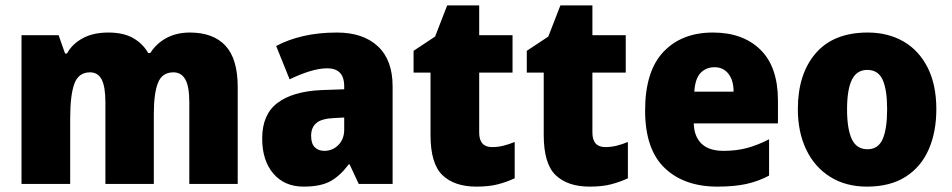

<svg xmlns="http://www.w3.org/2000/svg" viewBox="-20 -684 3542 714"><path d="M686 -563Q773 -563 818.5 -514Q864 -465 864 -360V0H684V-303Q684 -363 669 -389Q654 -415 625 -415Q583 -415 567.5 -376Q552 -337 552 -260V0H372V-303Q372 -362 358 -388.5Q344 -415 315 -415Q272 -415 256.5 -372.5Q241 -330 241 -244V0H60V-553H198L222 -485H229Q248 -520 287 -541.5Q326 -563 383 -563Q439 -563 475 -542.5Q511 -522 531 -487H539Q562 -523 599.5 -543Q637 -563 686 -563Z M1233 -563Q1330 -563 1385 -512Q1440 -461 1440 -363V0H1314L1280 -73H1277Q1245 -30 1208.5 -10Q1172 10 1109 10Q1038 10 996.5 -38.5Q955 -87 955 -169Q955 -258 1011.5 -301Q1068 -344 1175 -349L1260 -352V-362Q1260 -398 1243.5 -414Q1227 -430 1198 -430Q1168 -430 1132 -419Q1096 -408 1057 -389L1007 -513Q1052 -537 1108.5 -550Q1165 -563 1233 -563ZM1222 -245Q1176 -243 1156.5 -226.5Q1137 -210 1137 -179Q1137 -150 1150.5 -136.5Q1164 -123 1186 -123Q1217 -123 1238.5 -145Q1260 -167 1260 -202V-247Z M1810 -137Q1831 -137 1851.5 -142Q1872 -147 1894 -156V-21Q1864 -7 1831 1.5Q1798 10 1752 10Q1670 10 1625.5 -32.5Q1581 -75 1581 -182V-414H1518V-495L1598 -548L1643 -664H1762V-553H1886V-414H1762V-191Q1762 -137 1810 -137Z M2231 -137Q2252 -137 2272.5 -142Q2293 -147 2315 -156V-21Q2285 -7 2252 1.5Q2219 10 2173 10Q2091 10 2046.5 -32.5Q2002 -75 2002 -182V-414H1939V-495L2019 -548L2064 -664H2183V-553H2307V-414H2183V-191Q2183 -137 2231 -137Z M2631 -563Q2743 -563 2808 -499Q2873 -435 2873 -310V-225H2560Q2561 -177 2588.5 -150Q2616 -123 2671 -123Q2718 -123 2757.5 -133.5Q2797 -144 2840 -166V-31Q2801 -10 2756 0Q2711 10 2648 10Q2524 10 2451.5 -59.5Q2379 -129 2379 -273Q2379 -419 2447 -491Q2515 -563 2631 -563ZM2637 -434Q2606 -434 2585.5 -413Q2565 -392 2562 -343H2708Q2708 -385 2689 -409.5Q2670 -434 2637 -434Z M3462 -278Q3462 -193 3433.5 -128Q3405 -63 3347.5 -26.5Q3290 10 3204 10Q3125 10 3067 -26.5Q3009 -63 2978 -128Q2947 -193 2947 -278Q2947 -409 3013.5 -486Q3080 -563 3207 -563Q3282 -563 3339.5 -530Q3397 -497 3429.5 -433Q3462 -369 3462 -278ZM3130 -277Q3130 -205 3147.5 -167Q3165 -129 3206 -129Q3246 -129 3262.5 -167Q3279 -205 3279 -278Q3279 -350 3262.5 -387Q3246 -424 3205 -424Q3166 -424 3148 -387.5Q3130 -351 3130 -277Z"/></svg>

Font: Noto Sans Gurmukhi UI SemiCondensed Black
Style: Regular
Weight: 900
Width: 4
Designer: Jelle Bosma - Monotype Design Team
Foundry: Monotype Imaging Inc.
Version: Version 2.004; ttfautohint (v1.8.4.7-5d5b)